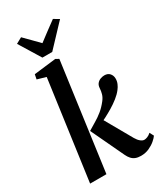

<svg xmlns="http://www.w3.org/2000/svg" viewBox="-254 -1140 1061 1244"><g transform="rotate(-30 277.0 -518.0)"><path d="M39 0 141 -739 76 -758 83 -793 247 -812.5 270.5 -799.5 161 0ZM415.5 9.5Q392.5 9.5 375.8 3Q359 -3.5 347 -16.8Q335 -30 326 -49L209.5 -295.5Q238.5 -313.5 266.2 -329.8Q294 -346 321.2 -368Q348.5 -390 374.5 -423.5Q389.5 -443 395.2 -463.2Q401 -483.5 402 -503.5Q403 -525 413.8 -537.8Q424.5 -550.5 439.8 -556Q455 -561.5 469 -561.5Q494.5 -561.5 508.2 -546Q522 -530.5 522.5 -508.5Q523 -488 515.2 -469.8Q507.5 -451.5 495.5 -436.5Q478.5 -414 451.8 -392.8Q425 -371.5 395 -353.5Q365 -335.5 337.2 -321.2Q309.5 -307 289 -297.5L304.5 -339L432 -114.5Q444.5 -93 459 -81.5Q473.5 -70 486 -70Q495.5 -70 509 -75Q522.5 -80 536.5 -93L552.5 -62.5Q544 -49.5 524.5 -32.8Q505 -16 477.2 -3.2Q449.5 9.5 415.5 9.5ZM179.5 -861.5 81.5 -1021 125.5 -1045Q151 -1019.5 176.2 -993.8Q201.5 -968 226.5 -942.5Q260 -968.5 294.5 -993.8Q329 -1019 363.5 -1044.5L403.5 -1021L253 -861.5Z"/></g></svg>

Font: Merriweather 28pt SemiBold
Style: Italic
Weight: 600
Italic angle: -7.8°
Version: Version 2.101